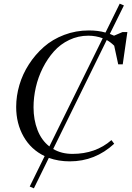

<svg xmlns="http://www.w3.org/2000/svg" viewBox="-20 -878 727 1054"><path d="M68.8 -291Q68.8 -351.1 86.4 -411.1Q104 -471.2 138.7 -524.9Q173.3 -578.6 220.7 -620.4Q268.1 -662.1 332.3 -686.5Q396.5 -710.9 467.8 -710.9Q519.5 -710.9 559.1 -699.2L637.2 -857.9L660.2 -848.1L583 -691.9Q596.7 -686.5 606 -682.1L652.8 -702.1H679.2L653.8 -524.9H628.9L606.9 -627Q587.4 -646.5 565.9 -658.2L272 -60.1Q317.4 -33.2 377.9 -33.2Q504.9 -33.2 591.8 -108.9L606.9 -88.9Q502.4 7.8 362.8 7.8Q301.3 7.8 248 -11.2L166 155.8L143.1 146L225.1 -21Q150.4 -56.6 109.6 -128.2Q68.8 -199.7 68.8 -291ZM164.1 -289.1Q164.1 -220.7 186 -164.1Q208 -107.4 251 -74.2L543.9 -668Q505.4 -682.1 464.8 -682.1Q409.2 -682.1 360.1 -658.7Q311 -635.3 275.9 -595.7Q240.7 -556.2 215.1 -505.4Q189.5 -454.6 176.8 -399.2Q164.1 -343.8 164.1 -289.1Z"/></svg>

Font: Dihjauti S
Style: Bold Italic
Weight: 700
Italic angle: -9°
Designer: T. Christopher White
Version: Version 3.0.0